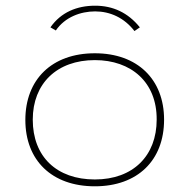

<svg xmlns="http://www.w3.org/2000/svg" viewBox="-20 -646 665 674"><path d="M176 -539C208 -586 263 -606 314 -606C366 -606 416 -584 452 -537L471 -550C429 -602 376 -626 314 -626C250 -626 194 -603 157 -550ZM313 8C463 8 556 -83 556 -226C556 -367 463 -459 313 -459C162 -459 69 -367 69 -225C69 -83 162 8 313 8ZM313 -16C179 -16 95 -96 95 -226C95 -353 180 -435 313 -435C440 -435 531 -358 530 -226C530 -100 448 -16 313 -16Z"/></svg>

Font: Inconsolata Expanded ExtraLight
Style: Regular
Weight: 200
Width: 7
Monospace: yes
Designer: Raph Levien, Cyreal, Brenton Simpson
Foundry: Raph Levien, Cyreal, Google
Version: Version 3.100